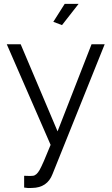

<svg xmlns="http://www.w3.org/2000/svg" viewBox="-20 -750 582 994"><path d="M301 -620 256 -637 315 -730H387ZM105 160Q143 162 151 160Q169 158 185 130Q201 102 242 0L15 -521H87L278 -70L454 -521H522L252 151Q225 222 146 223Q126 225 105 221Z"/></svg>

Font: Raleway-v4020
Style: Regular
Weight: 400
Designer: Matt McInerney, Pablo Impallari, Rodrigo Fuenzalida
Foundry: Matt McInerney, Pablo Impallari, Rodrigo Fuenzalida
Version: Version 4.020;PS 004.020;hotconv 1.0.88;makeotf.lib2.5.64775